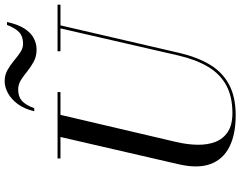

<svg xmlns="http://www.w3.org/2000/svg" viewBox="-124 -893 1032 824"><g transform="rotate(-90 392.0 -481.0)"><path d="M309 14.5Q227.5 14.5 173.8 -12.5Q120 -39.5 100 -93.8Q80 -148 99 -230L219 -750H314L194.5 -240Q183.5 -193 182.8 -149.8Q182 -106.5 195 -72.8Q208 -39 238.2 -19.2Q268.5 0.5 318.5 0.5Q389.5 0.5 438 -26Q486.5 -52.5 517.2 -103.8Q548 -155 565.5 -230L685 -750H698L577.5 -230Q559.5 -151.5 527 -97Q494.5 -42.5 441.2 -14Q388 14.5 309 14.5ZM124 -737.5V-750H409V-737.5ZM584 -737.5V-750H784V-737.5ZM592 -840Q562 -840 539.8 -852Q517.5 -864 498.5 -879.5Q479.5 -895 460.8 -907Q442 -919 419.5 -919Q389.5 -919 371.5 -903.2Q353.5 -887.5 339.5 -850H326.5Q336.5 -892.5 357.5 -920.8Q378.5 -949 404.5 -963Q430.5 -977 455 -977Q482 -977 503.2 -965Q524.5 -953 543 -937.5Q561.5 -922 579.2 -910Q597 -898 616.5 -898Q647 -898 665 -914.2Q683 -930.5 697 -967H709.5Q699.5 -920 681.2 -892Q663 -864 639.8 -852Q616.5 -840 592 -840Z"/></g></svg>

Font: Bodoni Moda 18pt
Style: Italic
Weight: 400
Italic angle: -13°
Designer: Owen Earl
Foundry: indestructible type
Version: Version 2.005